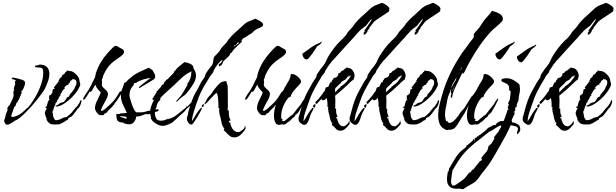

<svg xmlns="http://www.w3.org/2000/svg" viewBox="-20 -884 4334 1350"><path d="M32 -7Q22 -7 15.5 -17Q9 -27 9 -35Q9 -38 11 -44Q12 -46 13 -48Q14 -50 15 -52Q17 -58 17 -62Q17 -66 19 -72Q21 -79 24 -87Q27 -95 31 -104Q33 -108 33 -111Q33 -115 34 -117H33Q30 -120 30 -121L31 -122Q33 -127 37 -134Q41 -141 46 -143Q50 -151 57 -164.5Q64 -178 69.5 -191.5Q75 -205 75 -212L77 -215H75V-220L77 -224L72 -225L75 -227V-229Q73 -231 73 -233Q73 -235 74 -236L77 -246L80 -255Q77 -255 77 -258Q77 -269 82 -277Q87 -289 87 -298V-300Q86 -300 86 -302L85 -305V-307Q84 -307 84 -308Q84 -310 87 -313L92 -318Q88 -320 87 -321Q83 -323 82 -324V-325Q80 -323 78 -325L73 -326Q71 -326 66.5 -327.5Q62 -329 62 -332Q62 -334 66 -336.5Q70 -339 72 -339Q82 -337 100 -333Q118 -329 134.5 -323.5Q151 -318 154 -310Q156 -306 156 -300Q156 -292 152 -280Q148 -268 145 -262Q145 -258 141 -258H142Q140 -254 137 -249Q134 -244 129 -242L130 -239Q133 -236 133 -231Q133 -225 127 -223L126 -221V-216Q126 -209 121 -205Q120 -201 116 -191.5Q112 -182 109 -180L107 -175V-174Q107 -171 105 -171L104 -170Q101 -164 96 -159Q94 -156 92.5 -153.5Q91 -151 93 -147H92Q92 -144 91 -144Q89 -141 87 -137.5Q85 -134 80 -132Q78 -125 75.5 -118Q73 -111 70 -103Q63 -85 58 -67Q63 -62 71 -62Q74 -62 77 -62.5Q80 -63 83 -64Q85 -66 89 -67Q93 -69 94 -68Q116 -76 135 -91.5Q154 -107 172 -126L173 -123Q201 -155 226.5 -198.5Q252 -242 268 -288Q284 -334 284 -370Q284 -398 276 -404Q268 -410 242 -410Q235 -410 230 -411.5Q225 -413 225 -422Q229 -421 242.5 -424.5Q256 -428 260 -430Q291 -430 309 -413.5Q327 -397 327 -365Q327 -339 316.5 -310.5Q306 -282 295 -259Q289 -247 272.5 -224.5Q256 -202 236 -177.5Q216 -153 199 -134Q182 -115 160 -93Q138 -71 117.5 -54.5Q97 -38 83 -35Q80 -31 69.5 -24.5Q59 -18 48 -12.5Q37 -7 32 -7ZM84 -146Q84 -147 84.5 -147Q85 -147 85 -147L86 -148L85 -150Q84 -148 84 -146Z M359 -9Q348 -9 337 -12Q321 -18 305 -45L313 -47L306 -52L298 -77H297Q296 -80 296 -86V-93Q296 -97 301 -107Q306 -117 310 -126L300 -124V-129Q301 -130 303 -134Q304 -137 308 -138Q309 -137 309 -135L311 -137V-142Q311 -146 311.5 -150.5Q312 -155 315 -158Q315 -164 316 -165L317 -169H319V-173L325 -181Q330 -186 331 -186V-187Q330 -186 328 -186Q324 -186 324 -190Q324 -191 325 -192V-197Q326 -198 326 -202Q326 -206 324 -208L331 -216L335 -215L334 -216H336L337 -217L340 -228L345 -220L348 -237Q349 -242 350 -247Q351 -252 352 -257L363 -258V-266H360V-271L365 -276V-275L366 -276V-281L375 -287V-291Q382 -295 387 -305Q390 -312 401 -314H395L396 -315L392 -312V-320H394L395 -322H396L398 -326V-331Q404 -335 410.5 -341Q417 -347 417 -354L421 -357V-361L425 -359L438 -371V-375L446 -380L450 -386Q450 -389 453 -389Q454 -389 457.5 -387.5Q461 -386 463 -385H469Q485 -385 501 -373.5Q517 -362 528 -346Q539 -330 539 -314Q539 -309 542 -304Q543 -301 543.5 -298Q544 -295 544 -291V-287Q544 -283 543 -282Q526 -242 490.5 -205Q455 -168 417 -147Q409 -143 399 -139Q389 -135 379 -135Q376 -135 375 -136L368 -138Q371 -139 377 -143Q379 -144 381 -145Q383 -146 385 -147L391 -150Q393 -150 394 -151L393 -152Q393 -156 398 -156Q404 -160 408 -161L418 -164Q424 -166 428.5 -167.5Q433 -169 433 -173Q437 -176 443 -186Q450 -198 453 -201L462 -203L472 -218L470 -222L478 -226V-230H480Q491 -242 497.5 -251.5Q504 -261 509 -277Q509 -279 512 -279V-280Q518 -292 518 -303Q518 -327 495 -327Q493 -327 490 -328Q486 -328 486 -326H491L486 -322Q481 -320 476.5 -316Q472 -312 472 -305H468Q470 -305 471 -301Q464 -301 461 -297L466 -294Q464 -292 461 -290.5Q458 -289 455 -287Q452 -286 449 -284.5Q446 -283 444 -281Q433 -273 433 -266Q433 -265 434 -264Q435 -263 436.5 -262Q438 -261 440 -259L432 -260Q432 -260 433 -260.5Q434 -261 435 -261Q431 -261 429 -260Q427 -260 429 -258L430 -257Q430 -257 429.5 -257Q429 -257 429 -256Q428 -255 428 -254H426Q422 -249 418.5 -244Q415 -239 413 -234Q409 -225 402 -216L409 -211H402L398 -207V-202L392 -197L394 -196L384 -179L381 -178V-170L370 -158L371 -154H369V-147Q362 -140 360 -129Q359 -119 352 -109H358L350 -104V-101Q349 -100 349 -98Q349 -94 349.5 -91Q350 -88 351 -85Q352 -82 352.5 -79Q353 -76 353 -72Q353 -64 359.5 -51.5Q366 -39 373 -39Q392 -39 411 -49Q429 -60 448 -61L469 -78Q485 -91 497 -109Q510 -127 526 -140H527L525 -142Q528 -146 534 -154Q540 -162 541 -167Q542 -168 542 -171Q542 -173 543 -174Q545 -179 549 -179Q553 -179 553 -174Q553 -171 552 -170Q552 -160 543.5 -141.5Q535 -123 524 -119V-116Q519 -111 514 -102Q507 -93 494.5 -77Q482 -61 474 -61L460 -52V-48Q460 -43 454 -41Q450 -36 444 -37Q441 -31 434 -29Q431 -28 425 -24Q423 -21 415.5 -18Q408 -15 405 -14Q400 -10 393 -9.5Q386 -9 381 -9Z M698 -73Q695 -73 693 -75Q692 -74 687 -74Q674 -74 661 -92Q648 -110 648 -123Q648 -146 660 -171L682 -217Q688 -229 688 -233Q688 -233 683 -241L678 -246Q676 -248 674.5 -249.5Q673 -251 671 -253Q665 -260 659 -269Q653 -278 651 -290Q649 -288 642 -275Q635 -262 628 -250Q621 -238 617 -238Q615 -238 614 -239Q613 -240 611 -240Q609 -240 606 -232Q602 -226 595 -214.5Q588 -203 581 -193Q574 -183 568 -183Q564 -183 564 -187Q564 -190 568 -198.5Q572 -207 577.5 -215.5Q583 -224 585 -226Q597 -243 605 -256Q613 -269 620 -283Q626 -296 632.5 -309.5Q639 -323 648 -340Q650 -354 654 -369Q669 -414 689.5 -447.5Q710 -481 741 -516Q748 -523 757.5 -533.5Q767 -544 777 -553Q787 -562 794 -562Q800 -562 808 -557Q812 -555 815 -553Q818 -551 821 -549L841 -538Q852 -532 852 -519Q852 -514 851 -513Q848 -502 831.5 -489.5Q815 -477 795.5 -464Q776 -451 764 -439Q746 -423 733 -403Q720 -383 709 -360Q708 -356 706.5 -353Q705 -350 704 -346Q703 -339 699 -330Q698 -328 697 -325.5Q696 -323 696 -320Q696 -315 697 -313Q698 -310 698 -305Q698 -299 697 -297Q696 -294 696 -288Q696 -277 707 -267.5Q718 -258 728.5 -247Q739 -236 739 -222Q739 -210 731 -193Q723 -176 713 -159Q703 -142 697 -128L692 -116L690 -109Q690 -107 691 -107L693 -104Q702 -104 718 -117Q734 -130 750 -145.5Q766 -161 772 -167Q784 -180 794 -194.5Q804 -209 813 -224Q815 -229 819.5 -235.5Q824 -242 829 -242Q835 -242 835 -235Q835 -229 824.5 -211.5Q814 -194 802 -177Q790 -160 785 -155L784 -153V-152Q781 -145 775 -143Q774 -142 772 -138Q770 -134 769 -133Q769 -131 766 -129L762 -128Q761 -124 756 -121L750 -115Q749 -115 749 -114Q749 -113 748 -113Q747 -107 740 -107Q738 -103 734.5 -97Q731 -91 726 -91Q721 -84 713 -84Q712 -83 712 -81Q712 -80 711 -79Q709 -74 702 -74Q701 -73 698 -73Z M888 -10Q883 -10 878.5 -10.5Q874 -11 869 -12Q864 -14 859 -15Q854 -16 849 -17L850 -22Q819 -22 808.5 -33.5Q798 -45 798 -77Q798 -80 799 -81V-84Q804 -83 807 -82.5Q810 -82 812 -82Q822 -82 826 -86Q832 -87 838 -87Q844 -87 850 -88Q855 -88 861 -88.5Q867 -89 872 -90V-91Q855 -125 842.5 -153Q830 -181 830 -215Q830 -238 838.5 -257Q847 -276 852 -297Q854 -303 858.5 -303.5Q863 -304 865 -305Q869 -310 872.5 -314Q876 -318 880 -322Q883 -325 886.5 -327.5Q890 -330 893 -333L900 -339Q927 -362 961 -378.5Q995 -395 1026 -408L1052 -391Q1057 -381 1064 -370Q1071 -360 1071 -347V-343Q1070 -341 1070 -337L1064 -328Q1064 -328 1048.5 -318Q1033 -308 1012.5 -296Q992 -284 976.5 -274.5Q961 -265 960 -265Q956 -265 956 -268Q956 -271 968.5 -281.5Q981 -292 997 -304.5Q1013 -317 1026 -326Q1039 -335 1040 -336Q1012 -333 985 -324.5Q958 -316 937 -301Q935 -300 931 -301Q927 -302 925 -300Q922 -298 921 -292Q920 -286 918 -284Q905 -271 897.5 -253Q890 -235 890 -212Q890 -207 895 -188.5Q900 -170 908 -148Q916 -126 925 -110Q934 -94 942 -94H967Q973 -94 979 -94.5Q985 -95 991 -96Q1002 -98 1012 -102Q1033 -107 1054 -108Q1061 -112 1071 -114Q1076 -115 1080.5 -115Q1085 -115 1089 -116L1095 -113L1094 -104Q1087 -102 1071.5 -96Q1056 -90 1040.5 -85Q1025 -80 1017 -80L1013 -81Q1012 -81 1012 -82H1011Q1003 -82 995 -79Q991 -77 986.5 -75.5Q982 -74 978 -72Q970 -69 959.5 -66.5Q949 -64 938 -65Q936 -45 923.5 -27.5Q911 -10 888 -10ZM867 -49Q870 -49 870 -55Q870 -57 869 -60.5Q868 -64 866 -64Q861 -64 855 -64.5Q849 -65 844 -66Q838 -67 832 -67.5Q826 -68 821 -68H820Q822 -65 833 -60.5Q844 -56 855 -52.5Q866 -49 867 -49Z M1124 1Q1110 1 1097 -4.5Q1084 -10 1073 -17Q1069 -19 1057.5 -29Q1046 -39 1045 -45L1039 -51L1043 -54Q1040 -63 1038 -73Q1036 -83 1036 -92Q1036 -118 1043.5 -138.5Q1051 -159 1062 -181H1058L1050 -188Q1051 -190 1052 -190.5Q1053 -191 1054 -192H1053L1056 -197L1059 -199L1061 -201L1060 -204Q1061 -205 1062.5 -207Q1064 -209 1066 -211Q1067 -213 1069 -215V-219L1074 -222V-224Q1074 -226 1076 -226V-231L1078 -230V-232L1085 -234L1086 -235L1081 -234V-242Q1087 -244 1094 -254L1107 -268L1109 -272Q1111 -272 1112 -273Q1112 -282 1123.5 -288.5Q1135 -295 1135 -305Q1135 -310 1139 -310H1141L1139 -311Q1144 -314 1146 -315Q1148 -316 1145 -320L1158 -327L1204 -374Q1203 -375 1203 -377Q1203 -381 1205 -381Q1210 -386 1214.5 -391Q1219 -396 1223 -402Q1228 -407 1233 -411.5Q1238 -416 1243 -420L1260 -434Q1264 -437 1268 -440Q1272 -443 1276 -447Q1298 -445 1319.5 -434.5Q1341 -424 1341 -402Q1358 -379 1358 -354Q1358 -326 1342.5 -299.5Q1327 -273 1310 -251Q1304 -244 1295 -232.5Q1286 -221 1279 -215Q1263 -205 1251 -195Q1239 -185 1225 -169H1220V-172Q1220 -176 1222 -176Q1223 -178 1225 -180Q1227 -182 1228 -183L1233 -190L1240 -197Q1253 -210 1267 -233.5Q1281 -257 1290 -273Q1291 -279 1297 -283Q1296 -288 1297.5 -293.5Q1299 -299 1303 -303Q1307 -308 1309.5 -313Q1312 -318 1314 -323Q1321 -337 1323 -351.5Q1325 -366 1326 -382Q1307 -373 1290 -362Q1273 -351 1258 -337L1198 -280Q1187 -269 1166.5 -251.5Q1146 -234 1128 -216.5Q1110 -199 1105 -189V-188H1107V-182H1106Q1104 -178 1101 -176L1098 -172Q1097 -171 1097 -168H1092Q1089 -161 1086 -154Q1083 -147 1081 -139V-133L1080 -131Q1069 -110 1069 -88Q1069 -75 1075 -58Q1081 -41 1097 -37Q1098 -37 1100 -37Q1102 -37 1105 -36Q1110 -33 1112 -36H1116Q1130 -36 1134.5 -38.5Q1139 -41 1149 -44L1158 -47Q1160 -49 1161 -49H1164V-45L1174 -52V-50Q1201 -58 1231.5 -83Q1262 -108 1288 -128Q1290 -133 1293 -135V-140L1297 -136H1300L1306 -144Q1310 -147 1313 -151Q1316 -155 1321 -160Q1324 -162 1326.5 -164.5Q1329 -167 1333 -170V-161H1332Q1329 -156 1325.5 -150.5Q1322 -145 1317 -140Q1311 -136 1306.5 -131.5Q1302 -127 1297 -123Q1293 -119 1289 -115Q1285 -111 1282 -106Q1276 -98 1266 -90Q1258 -83 1249.5 -75.5Q1241 -68 1233 -60Q1215 -45 1199 -29Q1189 -19 1164 -9Q1139 1 1124 1ZM1066 -191Q1066 -190 1065.5 -189.5Q1065 -189 1065 -188Q1068 -192 1071 -200L1070 -199Q1069 -196 1068 -194.5Q1067 -193 1066 -191Z M1328 -8Q1314 -8 1304 -21.5Q1294 -35 1294 -48Q1294 -52 1294.5 -55.5Q1295 -59 1296 -63Q1298 -67 1299 -70.5Q1300 -74 1301 -78L1304 -96L1308 -112Q1311 -122 1317 -140.5Q1323 -159 1329.5 -176Q1336 -193 1338 -198Q1348 -223 1364 -248Q1371 -260 1377.5 -272.5Q1384 -285 1390 -298Q1392 -303 1395.5 -308.5Q1399 -314 1403 -319Q1407 -324 1410 -329Q1413 -334 1417 -339Q1418 -341 1418.5 -342Q1419 -343 1419 -344V-345Q1419 -344 1420 -344Q1422 -357 1427.5 -367Q1433 -377 1440 -386Q1448 -398 1456.5 -408.5Q1465 -419 1470 -425Q1478 -436 1479.5 -457Q1481 -478 1487 -486L1502 -501L1516 -516Q1520 -520 1523 -524.5Q1526 -529 1529 -533Q1533 -542 1540 -550Q1547 -558 1554 -565.5Q1561 -573 1568 -580Q1572 -585 1575.5 -589.5Q1579 -594 1582 -599Q1585 -604 1588.5 -608.5Q1592 -613 1596 -617Q1610 -634 1626 -648.5Q1642 -663 1659 -678Q1667 -685 1675.5 -693Q1684 -701 1693 -709Q1711 -727 1730 -734L1753 -743Q1758 -745 1763.5 -747Q1769 -749 1774 -753Q1781 -750 1794.5 -743.5Q1808 -737 1819 -728.5Q1830 -720 1830 -711Q1830 -707 1827 -702Q1823 -695 1804.5 -687.5Q1786 -680 1778 -675Q1766 -668 1757 -657Q1752 -652 1746 -648Q1740 -644 1733 -640H1731Q1725 -634 1713 -627L1693 -616Q1689 -614 1687.5 -612.5Q1686 -611 1685 -610Q1684 -609 1683 -606.5Q1682 -604 1680 -600Q1680 -599 1679 -599Q1678 -599 1678 -598L1675 -596L1674 -595L1680 -596L1681 -591Q1681 -588 1678 -588Q1671 -581 1664.5 -575.5Q1658 -570 1651 -563L1624 -536Q1617 -529 1613 -520Q1607 -510 1598 -508V-507Q1598 -497 1583 -483.5Q1568 -470 1557 -459Q1551 -455 1549 -450H1548V-449Q1548 -441 1539 -429.5Q1530 -418 1519 -418V-433L1522 -435Q1526 -436 1527 -439H1533L1534 -440H1533Q1545 -460 1542.5 -462Q1540 -464 1529.5 -453.5Q1519 -443 1505.5 -425Q1492 -407 1482 -387Q1481 -375 1469 -363Q1459 -351 1451 -339V-338Q1444 -325 1437 -313.5Q1430 -302 1423 -291Q1416 -280 1410 -269.5Q1404 -259 1399 -248Q1388 -227 1378.5 -203.5Q1369 -180 1359 -150L1341 -93Q1337 -79 1333.5 -63.5Q1330 -48 1329 -32Q1330 -34 1331.5 -35.5Q1333 -37 1334 -39L1340 -48Q1345 -56 1350 -64.5Q1355 -73 1360 -82Q1365 -90 1371 -98Q1377 -106 1382 -113Q1393 -127 1397 -127Q1400 -127 1400 -124Q1400 -120 1390.5 -102Q1381 -84 1368 -62Q1355 -40 1343.5 -24Q1332 -8 1328 -8ZM1639 -566Q1643 -568 1646.5 -571Q1650 -574 1653 -576Q1659 -581 1659 -583L1656 -588Q1651 -584 1645.5 -578Q1640 -572 1639 -566ZM1620 -555Q1624 -557 1629 -559.5Q1634 -562 1639 -565L1631 -567ZM1627 82Q1607 82 1593 70Q1579 58 1567 44Q1561 38 1558 36Q1553 33 1553 25L1558 23V22Q1540 -2 1536 -31Q1533 -46 1529.5 -60.5Q1526 -75 1522 -88H1524L1523 -89Q1521 -95 1521 -100V-110Q1521 -122 1522 -125Q1521 -124 1518 -124H1517V-126H1515Q1516 -129 1516 -135V-142Q1516 -145 1515.5 -158.5Q1515 -172 1513.5 -189Q1512 -206 1509 -218Q1506 -230 1501 -230Q1499 -230 1490 -221Q1481 -212 1470 -200.5Q1459 -189 1450.5 -179.5Q1442 -170 1441 -168Q1435 -162 1430 -157.5Q1425 -153 1419 -149V-158Q1422 -163 1425 -167.5Q1428 -172 1430 -177Q1432 -182 1435 -187Q1438 -192 1441 -196Q1444 -200 1447 -203.5Q1450 -207 1454 -211Q1457 -214 1460 -217Q1463 -220 1465 -224Q1472 -231 1477 -241Q1482 -251 1489 -258Q1497 -269 1513.5 -287Q1530 -305 1541 -308L1565 -314H1570Q1571 -310 1573 -305Q1575 -300 1577 -293Q1581 -281 1581 -272Q1581 -255 1581.5 -238.5Q1582 -222 1582 -205V-128Q1582 -124 1580 -118Q1581 -115 1581.5 -112.5Q1582 -110 1582 -107H1583V-106L1589 -108Q1589 -90 1589.5 -76Q1590 -62 1598 -45Q1601 -42 1601 -39Q1601 -37 1599 -37V-35H1593Q1592 -35 1590 -33H1589Q1589 -28 1590 -27V-21L1598 -26Q1601 1 1615.5 23Q1630 45 1656 45H1660Q1661 44 1663 44L1673 38Q1676 36 1679 33.5Q1682 31 1686 29Q1692 24 1697 18Q1702 12 1702 -3Q1704 3 1705 6.5Q1706 10 1707 12V15Q1707 22 1703 27.5Q1699 33 1695 38Q1683 55 1666 68.5Q1649 82 1627 82ZM1402 -133Q1398 -133 1398 -137Q1398 -139 1401.5 -145Q1405 -151 1410 -151Q1414 -151 1414 -144Q1414 -133 1402 -133Z M1837 -73Q1834 -73 1832 -75Q1831 -74 1826 -74Q1813 -74 1800 -92Q1787 -110 1787 -123Q1787 -146 1799 -171L1821 -217Q1827 -229 1827 -233Q1827 -233 1822 -241L1817 -246Q1815 -248 1813.5 -249.5Q1812 -251 1810 -253Q1804 -260 1798 -269Q1792 -278 1790 -290Q1788 -288 1781 -275Q1774 -262 1767 -250Q1760 -238 1756 -238Q1754 -238 1753 -239Q1752 -240 1750 -240Q1748 -240 1745 -232Q1741 -226 1734 -214.5Q1727 -203 1720 -193Q1713 -183 1707 -183Q1703 -183 1703 -187Q1703 -190 1707 -198.5Q1711 -207 1716.5 -215.5Q1722 -224 1724 -226Q1736 -243 1744 -256Q1752 -269 1759 -283Q1765 -296 1771.5 -309.5Q1778 -323 1787 -340Q1789 -354 1793 -369Q1808 -414 1828.5 -447.5Q1849 -481 1880 -516Q1887 -523 1896.5 -533.5Q1906 -544 1916 -553Q1926 -562 1933 -562Q1939 -562 1947 -557Q1951 -555 1954 -553Q1957 -551 1960 -549L1980 -538Q1991 -532 1991 -519Q1991 -514 1990 -513Q1987 -502 1970.5 -489.5Q1954 -477 1934.5 -464Q1915 -451 1903 -439Q1885 -423 1872 -403Q1859 -383 1848 -360Q1847 -356 1845.5 -353Q1844 -350 1843 -346Q1842 -339 1838 -330Q1837 -328 1836 -325.5Q1835 -323 1835 -320Q1835 -315 1836 -313Q1837 -310 1837 -305Q1837 -299 1836 -297Q1835 -294 1835 -288Q1835 -277 1846 -267.5Q1857 -258 1867.5 -247Q1878 -236 1878 -222Q1878 -210 1870 -193Q1862 -176 1852 -159Q1842 -142 1836 -128L1831 -116L1829 -109Q1829 -107 1830 -107L1832 -104Q1841 -104 1857 -117Q1873 -130 1889 -145.5Q1905 -161 1911 -167Q1923 -180 1933 -194.5Q1943 -209 1952 -224Q1954 -229 1958.5 -235.5Q1963 -242 1968 -242Q1974 -242 1974 -235Q1974 -229 1963.5 -211.5Q1953 -194 1941 -177Q1929 -160 1924 -155L1923 -153V-152Q1920 -145 1914 -143Q1913 -142 1911 -138Q1909 -134 1908 -133Q1908 -131 1905 -129L1901 -128Q1900 -124 1895 -121L1889 -115Q1888 -115 1888 -114Q1888 -113 1887 -113Q1886 -107 1879 -107Q1877 -103 1873.5 -97Q1870 -91 1865 -91Q1860 -84 1852 -84Q1851 -83 1851 -81Q1851 -80 1850 -79Q1848 -74 1841 -74Q1840 -73 1837 -73Z M2138 -466Q2123 -466 2114.5 -479.5Q2106 -493 2106 -506Q2136 -528 2166.5 -549.5Q2197 -571 2229 -583L2241 -592L2242 -588Q2242 -582 2229 -571.5Q2216 -561 2210 -559Q2209 -557 2200 -542.5Q2191 -528 2178.5 -510.5Q2166 -493 2154.5 -479.5Q2143 -466 2138 -466ZM1942 -6Q1928 -6 1920 -16.5Q1912 -27 1909 -42Q1906 -57 1906 -68Q1906 -107 1919.5 -146.5Q1933 -186 1952 -219Q1957 -228 1963 -235L1973 -250Q1976 -255 1979 -262Q1981 -269 1985 -273Q1990 -283 1996.5 -294Q2003 -305 2010 -316Q2024 -339 2024 -363Q2025 -362 2027 -362H2028Q2032 -362 2034 -363H2038Q2048 -363 2061.5 -354Q2075 -345 2086 -332.5Q2097 -320 2097 -310Q2097 -303 2089.5 -294Q2082 -285 2073 -276L2064 -267L2055 -257Q2048 -249 2041 -239.5Q2034 -230 2028 -219Q2026 -217 2026 -214Q2026 -210 2025 -209Q2025 -203 2015 -199V-204Q1990 -179 1973.5 -141Q1957 -103 1957 -69V-60Q1957 -53 1959 -51Q1960 -47 1963 -47H1965Q1965 -46 1966 -46Q1966 -45 1967 -45V-44Q1967 -42 1964 -39L1963 -38Q1961 -36 1961 -36Q1961 -35 1968 -33.5Q1975 -32 1976 -32Q1980 -32 1989 -39.5Q1998 -47 2008 -56Q2018 -65 2024 -69Q2031 -75 2037 -77Q2045 -87 2053 -97Q2061 -107 2068 -117Q2076 -127 2083.5 -136Q2091 -145 2099 -155V-157Q2099 -159 2104.5 -167.5Q2110 -176 2116.5 -184Q2123 -192 2125 -192Q2126 -191 2126 -187Q2126 -183 2125 -182Q2119 -169 2107 -145.5Q2095 -122 2082.5 -102Q2070 -82 2059 -79Q2057 -74 2053 -67Q2049 -60 2043 -58Q2040 -53 2035 -53Q2032 -45 2028 -44Q2026 -42 2024 -40.5Q2022 -39 2021 -38Q2020 -34 2014 -30.5Q2008 -27 2004 -25Q1999 -20 1991 -14Q1983 -8 1975 -8H1972L1969 -9H1967Q1966 -10 1964 -10Q1961 -10 1953 -8Q1945 -6 1942 -6Z M2118 -6Q2111 -6 2099.5 -14.5Q2088 -23 2084 -28Q2079 -36 2079 -48Q2079 -52 2079.5 -56Q2080 -60 2081 -64Q2083 -68 2084 -71.5Q2085 -75 2086 -79Q2093 -108 2102 -138.5Q2111 -169 2123 -198Q2128 -211 2134.5 -223.5Q2141 -236 2148 -249Q2155 -261 2161.5 -273Q2168 -285 2175 -298Q2182 -310 2189 -320Q2193 -325 2196.5 -330.5Q2200 -336 2203 -341Q2203 -343 2205 -343H2204Q2204 -355 2209 -362Q2211 -365 2214 -369Q2217 -373 2220 -378Q2223 -382 2225.5 -385.5Q2228 -389 2230 -393Q2233 -397 2236 -401Q2239 -405 2243 -409L2255 -425Q2266 -439 2273 -455Q2279 -470 2288 -486Q2306 -516 2327.5 -544.5Q2349 -573 2375 -598L2391 -613L2405 -628Q2409 -632 2412 -636.5Q2415 -641 2418 -645Q2422 -654 2429 -662Q2432 -666 2435.5 -669.5Q2439 -673 2443 -677Q2447 -681 2450 -684.5Q2453 -688 2456 -692Q2465 -701 2470 -710Q2475 -719 2484 -728Q2491 -736 2499 -744.5Q2507 -753 2515 -760Q2523 -767 2531 -774.5Q2539 -782 2547 -789Q2554 -796 2561 -802Q2568 -808 2575 -815Q2589 -829 2605 -839Q2612 -843 2619.5 -846.5Q2627 -850 2634 -852Q2650 -857 2663 -864Q2671 -863 2684 -856Q2697 -849 2707.5 -840Q2718 -831 2718 -822Q2718 -817 2716 -815Q2715 -812 2716 -806Q2715 -803 2698 -792L2665 -770Q2646 -758 2629.5 -746.5Q2613 -735 2608 -729Q2600 -718 2592.5 -708.5Q2585 -699 2577 -690V-686Q2577 -682 2575 -680L2569 -676Q2566 -675 2566 -672Q2566 -664 2557 -652Q2548 -640 2537 -640V-655L2540 -657Q2543 -659 2543 -663L2550 -661V-662Q2548 -662 2545 -663.5Q2542 -665 2542 -670Q2546 -674 2557.5 -690.5Q2569 -707 2580.5 -724.5Q2592 -742 2594 -748V-750Q2590 -750 2579.5 -737Q2569 -724 2559.5 -711Q2550 -698 2547 -698H2546Q2540 -693 2533.5 -688Q2527 -683 2520 -678Q2516 -675 2507.5 -666Q2499 -657 2489 -646Q2479 -636 2471 -625Q2467 -620 2463 -616Q2459 -612 2457 -610Q2443 -595 2429.5 -580Q2416 -565 2402 -550L2346 -488Q2341 -482 2334.5 -475Q2328 -468 2320 -460Q2313 -453 2308 -445L2297 -432L2267 -387Q2266 -375 2254 -363Q2242 -350 2237 -339V-338Q2207 -290 2185 -247.5Q2163 -205 2145 -150Q2135 -121 2125 -91.5Q2115 -62 2114 -30Q2119 -38 2127.5 -52Q2136 -66 2145 -82Q2150 -90 2155.5 -98Q2161 -106 2166 -113Q2177 -127 2182 -127Q2185 -127 2185 -124Q2185 -119 2181 -112Q2177 -105 2175 -100Q2168 -90 2163 -75Q2159 -63 2153.5 -46.5Q2148 -30 2139.5 -18Q2131 -6 2118 -6ZM2373 35Q2356 35 2345 24.5Q2334 14 2324 3Q2320 -1 2317 -2Q2313 -5 2313 -11L2317 -14V-15Q2303 -33 2299 -58Q2297 -71 2294 -82Q2291 -93 2288 -103L2290 -104Q2286 -112 2287 -122Q2288 -126 2288 -133H2283V-135H2281Q2282 -139 2282.5 -142.5Q2283 -146 2283 -148Q2283 -159 2281.5 -170.5Q2280 -182 2278 -195Q2273 -190 2266 -184.5Q2259 -179 2252 -179Q2249 -179 2241 -182Q2242 -184 2242 -190V-191Q2235 -183 2228 -175.5Q2221 -168 2213 -160Q2213 -155 2207 -155L2205 -153Q2202 -153 2201 -157Q2199 -160 2196 -163Q2203 -173 2209 -178Q2213 -181 2216 -184.5Q2219 -188 2222 -192L2232 -204Q2234 -207 2236.5 -210Q2239 -213 2241 -215Q2247 -222 2252 -231Q2257 -239 2264 -246V-248Q2264 -253 2267 -257Q2269 -261 2268 -266Q2276 -271 2278 -271.5Q2280 -272 2287 -273Q2289 -277 2291.5 -281Q2294 -285 2295 -289Q2298 -297 2303 -305L2311 -306L2314 -318L2317 -320L2326 -334Q2328 -335 2331 -336Q2334 -337 2337 -338Q2343 -339 2348 -343Q2355 -348 2358 -358L2359 -361Q2358 -361 2356 -365Q2364 -368 2371 -372.5Q2378 -377 2380 -383L2383 -385V-388L2388 -386L2402 -396V-400L2412 -403L2415 -407Q2415 -410 2418 -410Q2420 -410 2422 -409Q2426 -407 2427 -406Q2448 -406 2460.5 -388Q2473 -370 2473 -350Q2473 -347 2472 -344Q2471 -342 2471 -339.5Q2471 -337 2470 -335L2467 -329V-327Q2465 -327 2467 -325Q2453 -316 2442 -305.5Q2431 -295 2420 -284Q2400 -265 2379 -246.5Q2358 -228 2336 -211Q2337 -202 2337.5 -192.5Q2338 -183 2338 -174L2337 -138Q2337 -135 2338 -133Q2338 -130 2336 -128Q2337 -127 2337 -120H2338L2343 -121Q2343 -106 2343.5 -95Q2344 -84 2351 -70Q2351 -68 2352 -67V-64L2351 -63V-60Q2348 -60 2347 -61Q2345 -61 2343 -59V-54Q2344 -53 2344 -51V-50L2350 -55Q2353 -32 2364 -14Q2375 4 2397 4Q2405 4 2419.5 -9.5Q2434 -23 2434 -37Q2436 -32 2436.5 -28.5Q2437 -25 2438 -23Q2439 -22 2439 -19Q2439 -14 2436 -9Q2431 -4 2429 -1Q2419 12 2405 23.5Q2391 35 2373 35ZM2336 -235 2356 -255V-256L2373 -270L2372 -273L2376 -275Q2393 -287 2407 -299Q2421 -311 2426 -322V-323L2428 -325Q2428 -325 2428.5 -325Q2429 -325 2430 -326H2433L2432 -327V-328L2434 -331Q2435 -333 2437 -336.5Q2439 -340 2442 -344Q2444 -347 2445.5 -350Q2447 -353 2448 -354L2443 -352L2435 -350L2436 -348L2434 -347Q2421 -347 2419 -333L2416 -334Q2416 -333 2414 -331Q2411 -331 2409 -329L2407 -328Q2409 -327 2409.5 -325.5Q2410 -324 2411 -323H2406Q2400 -321 2393 -316.5Q2386 -312 2381 -308Q2380 -307 2377.5 -304.5Q2375 -302 2380 -297L2371 -299V-297Q2371 -294 2368 -294H2366L2368 -293L2337 -263Q2338 -262 2338 -261V-260H2337L2338 -259L2336 -258ZM2190 -126Q2187 -126 2186 -130Q2185 -132 2184 -132.5Q2183 -133 2182 -134Q2180 -134 2180 -137Q2180 -141 2185.5 -146Q2191 -151 2195 -151Q2199 -150 2199 -146Q2199 -144 2195.5 -135Q2192 -126 2190 -126Z M2477 -6Q2470 -6 2458.5 -14.5Q2447 -23 2443 -28Q2438 -36 2438 -48Q2438 -52 2438.5 -56Q2439 -60 2440 -64Q2442 -68 2443 -71.5Q2444 -75 2445 -79Q2452 -108 2461 -138.5Q2470 -169 2482 -198Q2487 -211 2493.5 -223.5Q2500 -236 2507 -249Q2514 -261 2520.5 -273Q2527 -285 2534 -298Q2541 -310 2548 -320Q2552 -325 2555.5 -330.5Q2559 -336 2562 -341Q2562 -343 2564 -343H2563Q2563 -355 2568 -362Q2570 -365 2573 -369Q2576 -373 2579 -378Q2582 -382 2584.5 -385.5Q2587 -389 2589 -393Q2592 -397 2595 -401Q2598 -405 2602 -409L2614 -425Q2625 -439 2632 -455Q2638 -470 2647 -486Q2665 -516 2686.5 -544.5Q2708 -573 2734 -598L2750 -613L2764 -628Q2768 -632 2771 -636.5Q2774 -641 2777 -645Q2781 -654 2788 -662Q2791 -666 2794.5 -669.5Q2798 -673 2802 -677Q2806 -681 2809 -684.5Q2812 -688 2815 -692Q2824 -701 2829 -710Q2834 -719 2843 -728Q2850 -736 2858 -744.5Q2866 -753 2874 -760Q2882 -767 2890 -774.5Q2898 -782 2906 -789Q2913 -796 2920 -802Q2927 -808 2934 -815Q2948 -829 2964 -839Q2971 -843 2978.5 -846.5Q2986 -850 2993 -852Q3009 -857 3022 -864Q3030 -863 3043 -856Q3056 -849 3066.5 -840Q3077 -831 3077 -822Q3077 -817 3075 -815Q3074 -812 3075 -806Q3074 -803 3057 -792L3024 -770Q3005 -758 2988.5 -746.5Q2972 -735 2967 -729Q2959 -718 2951.5 -708.5Q2944 -699 2936 -690V-686Q2936 -682 2934 -680L2928 -676Q2925 -675 2925 -672Q2925 -664 2916 -652Q2907 -640 2896 -640V-655L2899 -657Q2902 -659 2902 -663L2909 -661V-662Q2907 -662 2904 -663.5Q2901 -665 2901 -670Q2905 -674 2916.5 -690.5Q2928 -707 2939.5 -724.5Q2951 -742 2953 -748V-750Q2949 -750 2938.5 -737Q2928 -724 2918.5 -711Q2909 -698 2906 -698H2905Q2899 -693 2892.5 -688Q2886 -683 2879 -678Q2875 -675 2866.5 -666Q2858 -657 2848 -646Q2838 -636 2830 -625Q2826 -620 2822 -616Q2818 -612 2816 -610Q2802 -595 2788.5 -580Q2775 -565 2761 -550L2705 -488Q2700 -482 2693.5 -475Q2687 -468 2679 -460Q2672 -453 2667 -445L2656 -432L2626 -387Q2625 -375 2613 -363Q2601 -350 2596 -339V-338Q2566 -290 2544 -247.5Q2522 -205 2504 -150Q2494 -121 2484 -91.5Q2474 -62 2473 -30Q2478 -38 2486.5 -52Q2495 -66 2504 -82Q2509 -90 2514.5 -98Q2520 -106 2525 -113Q2536 -127 2541 -127Q2544 -127 2544 -124Q2544 -119 2540 -112Q2536 -105 2534 -100Q2527 -90 2522 -75Q2518 -63 2512.5 -46.5Q2507 -30 2498.5 -18Q2490 -6 2477 -6ZM2732 35Q2715 35 2704 24.5Q2693 14 2683 3Q2679 -1 2676 -2Q2672 -5 2672 -11L2676 -14V-15Q2662 -33 2658 -58Q2656 -71 2653 -82Q2650 -93 2647 -103L2649 -104Q2645 -112 2646 -122Q2647 -126 2647 -133H2642V-135H2640Q2641 -139 2641.5 -142.5Q2642 -146 2642 -148Q2642 -159 2640.5 -170.5Q2639 -182 2637 -195Q2632 -190 2625 -184.5Q2618 -179 2611 -179Q2608 -179 2600 -182Q2601 -184 2601 -190V-191Q2594 -183 2587 -175.5Q2580 -168 2572 -160Q2572 -155 2566 -155L2564 -153Q2561 -153 2560 -157Q2558 -160 2555 -163Q2562 -173 2568 -178Q2572 -181 2575 -184.5Q2578 -188 2581 -192L2591 -204Q2593 -207 2595.5 -210Q2598 -213 2600 -215Q2606 -222 2611 -231Q2616 -239 2623 -246V-248Q2623 -253 2626 -257Q2628 -261 2627 -266Q2635 -271 2637 -271.5Q2639 -272 2646 -273Q2648 -277 2650.5 -281Q2653 -285 2654 -289Q2657 -297 2662 -305L2670 -306L2673 -318L2676 -320L2685 -334Q2687 -335 2690 -336Q2693 -337 2696 -338Q2702 -339 2707 -343Q2714 -348 2717 -358L2718 -361Q2717 -361 2715 -365Q2723 -368 2730 -372.5Q2737 -377 2739 -383L2742 -385V-388L2747 -386L2761 -396V-400L2771 -403L2774 -407Q2774 -410 2777 -410Q2779 -410 2781 -409Q2785 -407 2786 -406Q2807 -406 2819.5 -388Q2832 -370 2832 -350Q2832 -347 2831 -344Q2830 -342 2830 -339.5Q2830 -337 2829 -335L2826 -329V-327Q2824 -327 2826 -325Q2812 -316 2801 -305.5Q2790 -295 2779 -284Q2759 -265 2738 -246.5Q2717 -228 2695 -211Q2696 -202 2696.5 -192.5Q2697 -183 2697 -174L2696 -138Q2696 -135 2697 -133Q2697 -130 2695 -128Q2696 -127 2696 -120H2697L2702 -121Q2702 -106 2702.5 -95Q2703 -84 2710 -70Q2710 -68 2711 -67V-64L2710 -63V-60Q2707 -60 2706 -61Q2704 -61 2702 -59V-54Q2703 -53 2703 -51V-50L2709 -55Q2712 -32 2723 -14Q2734 4 2756 4Q2764 4 2778.5 -9.5Q2793 -23 2793 -37Q2795 -32 2795.5 -28.5Q2796 -25 2797 -23Q2798 -22 2798 -19Q2798 -14 2795 -9Q2790 -4 2788 -1Q2778 12 2764 23.5Q2750 35 2732 35ZM2695 -235 2715 -255V-256L2732 -270L2731 -273L2735 -275Q2752 -287 2766 -299Q2780 -311 2785 -322V-323L2787 -325Q2787 -325 2787.5 -325Q2788 -325 2789 -326H2792L2791 -327V-328L2793 -331Q2794 -333 2796 -336.5Q2798 -340 2801 -344Q2803 -347 2804.5 -350Q2806 -353 2807 -354L2802 -352L2794 -350L2795 -348L2793 -347Q2780 -347 2778 -333L2775 -334Q2775 -333 2773 -331Q2770 -331 2768 -329L2766 -328Q2768 -327 2768.5 -325.5Q2769 -324 2770 -323H2765Q2759 -321 2752 -316.5Q2745 -312 2740 -308Q2739 -307 2736.5 -304.5Q2734 -302 2739 -297L2730 -299V-297Q2730 -294 2727 -294H2725L2727 -293L2696 -263Q2697 -262 2697 -261V-260H2696L2697 -259L2695 -258ZM2549 -126Q2546 -126 2545 -130Q2544 -132 2543 -132.5Q2542 -133 2541 -134Q2539 -134 2539 -137Q2539 -141 2544.5 -146Q2550 -151 2554 -151Q2558 -150 2558 -146Q2558 -144 2554.5 -135Q2551 -126 2549 -126Z M2874 -9Q2863 -9 2852 -12Q2836 -18 2820 -45L2828 -47L2821 -52L2813 -77H2812Q2811 -80 2811 -86V-93Q2811 -97 2816 -107Q2821 -117 2825 -126L2815 -124V-129Q2816 -130 2818 -134Q2819 -137 2823 -138Q2824 -137 2824 -135L2826 -137V-142Q2826 -146 2826.5 -150.5Q2827 -155 2830 -158Q2830 -164 2831 -165L2832 -169H2834V-173L2840 -181Q2845 -186 2846 -186V-187Q2845 -186 2843 -186Q2839 -186 2839 -190Q2839 -191 2840 -192V-197Q2841 -198 2841 -202Q2841 -206 2839 -208L2846 -216L2850 -215L2849 -216H2851L2852 -217L2855 -228L2860 -220L2863 -237Q2864 -242 2865 -247Q2866 -252 2867 -257L2878 -258V-266H2875V-271L2880 -276V-275L2881 -276V-281L2890 -287V-291Q2897 -295 2902 -305Q2905 -312 2916 -314H2910L2911 -315L2907 -312V-320H2909L2910 -322H2911L2913 -326V-331Q2919 -335 2925.5 -341Q2932 -347 2932 -354L2936 -357V-361L2940 -359L2953 -371V-375L2961 -380L2965 -386Q2965 -389 2968 -389Q2969 -389 2972.5 -387.5Q2976 -386 2978 -385H2984Q3000 -385 3016 -373.5Q3032 -362 3043 -346Q3054 -330 3054 -314Q3054 -309 3057 -304Q3058 -301 3058.5 -298Q3059 -295 3059 -291V-287Q3059 -283 3058 -282Q3041 -242 3005.5 -205Q2970 -168 2932 -147Q2924 -143 2914 -139Q2904 -135 2894 -135Q2891 -135 2890 -136L2883 -138Q2886 -139 2892 -143Q2894 -144 2896 -145Q2898 -146 2900 -147L2906 -150Q2908 -150 2909 -151L2908 -152Q2908 -156 2913 -156Q2919 -160 2923 -161L2933 -164Q2939 -166 2943.5 -167.5Q2948 -169 2948 -173Q2952 -176 2958 -186Q2965 -198 2968 -201L2977 -203L2987 -218L2985 -222L2993 -226V-230H2995Q3006 -242 3012.5 -251.5Q3019 -261 3024 -277Q3024 -279 3027 -279V-280Q3033 -292 3033 -303Q3033 -327 3010 -327Q3008 -327 3005 -328Q3001 -328 3001 -326H3006L3001 -322Q2996 -320 2991.5 -316Q2987 -312 2987 -305H2983Q2985 -305 2986 -301Q2979 -301 2976 -297L2981 -294Q2979 -292 2976 -290.5Q2973 -289 2970 -287Q2967 -286 2964 -284.5Q2961 -283 2959 -281Q2948 -273 2948 -266Q2948 -265 2949 -264Q2950 -263 2951.5 -262Q2953 -261 2955 -259L2947 -260Q2947 -260 2948 -260.5Q2949 -261 2950 -261Q2946 -261 2944 -260Q2942 -260 2944 -258L2945 -257Q2945 -257 2944.5 -257Q2944 -257 2944 -256Q2943 -255 2943 -254H2941Q2937 -249 2933.5 -244Q2930 -239 2928 -234Q2924 -225 2917 -216L2924 -211H2917L2913 -207V-202L2907 -197L2909 -196L2899 -179L2896 -178V-170L2885 -158L2886 -154H2884V-147Q2877 -140 2875 -129Q2874 -119 2867 -109H2873L2865 -104V-101Q2864 -100 2864 -98Q2864 -94 2864.5 -91Q2865 -88 2866 -85Q2867 -82 2867.5 -79Q2868 -76 2868 -72Q2868 -64 2874.5 -51.5Q2881 -39 2888 -39Q2907 -39 2926 -49Q2944 -60 2963 -61L2984 -78Q3000 -91 3012 -109Q3025 -127 3041 -140H3042L3040 -142Q3043 -146 3049 -154Q3055 -162 3056 -167Q3057 -168 3057 -171Q3057 -173 3058 -174Q3060 -179 3064 -179Q3068 -179 3068 -174Q3068 -171 3067 -170Q3067 -160 3058.5 -141.5Q3050 -123 3039 -119V-116Q3034 -111 3029 -102Q3022 -93 3009.5 -77Q2997 -61 2989 -61L2975 -52V-48Q2975 -43 2969 -41Q2965 -36 2959 -37Q2956 -31 2949 -29Q2946 -28 2940 -24Q2938 -21 2930.5 -18Q2923 -15 2920 -14Q2915 -10 2908 -9.5Q2901 -9 2896 -9Z M3124 31Q3119 31 3114 28Q3109 25 3104 23Q3078 8 3069.5 -17.5Q3061 -43 3061 -70Q3061 -108 3070 -146Q3079 -184 3090 -221Q3112 -297 3146 -367.5Q3180 -438 3224 -504Q3231 -515 3238.5 -525Q3246 -535 3254 -545Q3262 -555 3269 -565.5Q3276 -576 3283 -585L3297 -603Q3301 -607 3304 -611.5Q3307 -616 3310 -620Q3312 -626 3312 -629Q3311 -632 3311 -638Q3311 -648 3324 -661Q3330 -667 3334.5 -671.5Q3339 -676 3342 -680Q3348 -687 3353.5 -695Q3359 -703 3364 -711Q3369 -719 3374.5 -727Q3380 -735 3385 -742Q3392 -750 3399 -758.5Q3406 -767 3413 -774Q3420 -782 3426.5 -790Q3433 -798 3438 -808Q3455 -804 3473 -797Q3491 -790 3503.5 -779Q3516 -768 3516 -749Q3516 -742 3510 -734Q3489 -712 3465 -692Q3452 -682 3441 -671Q3430 -660 3420 -649Q3389 -615 3356 -567.5Q3323 -520 3294 -470Q3265 -420 3246 -378L3241 -370L3233 -365V-371L3235 -378Q3229 -368 3224 -358Q3219 -348 3214 -337L3193 -294Q3184 -276 3175.5 -257Q3167 -238 3162 -218Q3161 -215 3161 -211Q3161 -206 3160 -203Q3160 -197 3153 -197Q3149 -197 3149 -201Q3149 -216 3157 -232Q3156 -231 3155 -229.5Q3154 -228 3152 -227Q3150 -231 3150 -232V-233Q3150 -246 3154 -260Q3149 -255 3148 -250Q3146 -243 3143.5 -235.5Q3141 -228 3137 -220Q3133 -213 3131 -205.5Q3129 -198 3127 -191L3121 -158Q3120 -150 3118 -141.5Q3116 -133 3114 -125Q3109 -98 3109 -74Q3109 -72 3109 -69Q3109 -66 3110 -63Q3111 -60 3111 -57Q3111 -54 3112 -50L3115 -39Q3116 -37 3116 -34Q3116 -31 3117 -29Q3119 -34 3126 -35V-30Q3130 -26 3132 -23Q3135 -20 3140 -20Q3154 -20 3169 -33Q3184 -46 3197 -63Q3210 -80 3216 -91Q3220 -96 3224 -101Q3228 -106 3232 -110Q3237 -114 3240.5 -119Q3244 -124 3248 -129Q3269 -161 3287 -192Q3289 -196 3291 -199Q3293 -202 3295 -204L3303 -212Q3309 -218 3311 -218Q3314 -218 3314 -214Q3314 -213 3309 -201Q3304 -189 3300 -184L3301 -183Q3290 -167 3280 -151Q3270 -135 3262 -118Q3254 -101 3244.5 -85Q3235 -69 3224 -53Q3214 -38 3204 -20.5Q3194 -3 3182.5 10.5Q3171 24 3153 27Q3151 28 3148 28Q3145 28 3143 28H3133Q3129 31 3124 31ZM3199 -361Q3203 -365 3205.5 -369.5Q3208 -374 3210 -379Q3215 -386 3219 -393Q3223 -400 3227 -407H3228L3229 -411Q3226 -411 3221 -402Q3219 -397 3217 -392.5Q3215 -388 3213 -384L3204 -369ZM3167 -301Q3155 -284 3155 -264Q3161 -284 3172 -300L3183 -317Q3187 -324 3189 -336L3188 -337Q3178 -318 3167 -301ZM3162 -243Q3164 -247 3164 -247Q3169 -258 3172.5 -268Q3176 -278 3177 -288Q3176 -279 3169 -264Q3162 -251 3162 -243Z M3495 -466Q3480 -466 3471.5 -479.5Q3463 -493 3463 -506Q3493 -528 3523.5 -549.5Q3554 -571 3586 -583L3598 -592L3599 -588Q3599 -582 3586 -571.5Q3573 -561 3567 -559Q3566 -557 3557 -542.5Q3548 -528 3535.5 -510.5Q3523 -493 3511.5 -479.5Q3500 -466 3495 -466ZM3299 -6Q3285 -6 3277 -16.5Q3269 -27 3266 -42Q3263 -57 3263 -68Q3263 -107 3276.5 -146.5Q3290 -186 3309 -219Q3314 -228 3320 -235L3330 -250Q3333 -255 3336 -262Q3338 -269 3342 -273Q3347 -283 3353.5 -294Q3360 -305 3367 -316Q3381 -339 3381 -363Q3382 -362 3384 -362H3385Q3389 -362 3391 -363H3395Q3405 -363 3418.5 -354Q3432 -345 3443 -332.5Q3454 -320 3454 -310Q3454 -303 3446.5 -294Q3439 -285 3430 -276L3421 -267L3412 -257Q3405 -249 3398 -239.5Q3391 -230 3385 -219Q3383 -217 3383 -214Q3383 -210 3382 -209Q3382 -203 3372 -199V-204Q3347 -179 3330.5 -141Q3314 -103 3314 -69V-60Q3314 -53 3316 -51Q3317 -47 3320 -47H3322Q3322 -46 3323 -46Q3323 -45 3324 -45V-44Q3324 -42 3321 -39L3320 -38Q3318 -36 3318 -36Q3318 -35 3325 -33.5Q3332 -32 3333 -32Q3337 -32 3346 -39.5Q3355 -47 3365 -56Q3375 -65 3381 -69Q3388 -75 3394 -77Q3402 -87 3410 -97Q3418 -107 3425 -117Q3433 -127 3440.5 -136Q3448 -145 3456 -155V-157Q3456 -159 3461.5 -167.5Q3467 -176 3473.5 -184Q3480 -192 3482 -192Q3483 -191 3483 -187Q3483 -183 3482 -182Q3476 -169 3464 -145.5Q3452 -122 3439.5 -102Q3427 -82 3416 -79Q3414 -74 3410 -67Q3406 -60 3400 -58Q3397 -53 3392 -53Q3389 -45 3385 -44Q3383 -42 3381 -40.5Q3379 -39 3378 -38Q3377 -34 3371 -30.5Q3365 -27 3361 -25Q3356 -20 3348 -14Q3340 -8 3332 -8H3329L3326 -9H3324Q3323 -10 3321 -10Q3318 -10 3310 -8Q3302 -6 3299 -6Z M3646 -446Q3631 -446 3622.5 -459.5Q3614 -473 3614 -486Q3644 -508 3674.5 -529.5Q3705 -551 3737 -563L3749 -572L3750 -568Q3750 -562 3737 -551.5Q3724 -541 3718 -539Q3717 -537 3708 -522.5Q3699 -508 3686.5 -490.5Q3674 -473 3662.5 -459.5Q3651 -446 3646 -446ZM3237 446Q3235 446 3232 446Q3229 446 3227 445Q3225 444 3222 444Q3219 444 3217 443Q3216 444 3214 444Q3214 444 3208 442Q3205 443 3199 443H3190Q3123 443 3123 377Q3123 370 3123.5 363.5Q3124 357 3125 350Q3126 343 3127 336.5Q3128 330 3129 323L3134 322L3137 303Q3158 269 3172 243.5Q3186 218 3204.5 196Q3223 174 3255 152Q3255 147 3262 143L3258 139L3267 136L3306 103L3307 99V96Q3308 95 3307 92Q3312 93 3314 97Q3316 99 3316 101V105L3315 103V108L3316 106Q3316 110 3315 111V121Q3315 125 3315 118Q3315 111 3316 109Q3317 106 3317 101Q3318 98 3320 96Q3320 94 3322 94L3316 92Q3323 83 3326 83L3329 84L3328 85Q3328 86 3329 86L3338 72L3341 76L3346 70V68Q3350 68 3365.5 56.5Q3381 45 3395.5 32Q3410 19 3411 15H3413L3453 -6H3454L3462 -3L3466 -9Q3468 -13 3470 -14V-15Q3483 -26 3492 -30Q3501 -34 3518 -33Q3518 -34 3519 -34H3522L3540 -84Q3541 -86 3542 -89Q3543 -92 3544 -96L3547 -107Q3548 -108 3549 -109.5Q3550 -111 3552 -112Q3556 -115 3556 -116L3555 -117V-118L3554 -119Q3550 -120 3550 -125Q3550 -132 3554 -139Q3556 -142 3556.5 -145Q3557 -148 3558 -151H3557Q3553 -151 3553 -156Q3553 -164 3560 -174Q3566 -185 3566 -192Q3566 -197 3566.5 -202.5Q3567 -208 3568 -212Q3569 -217 3569.5 -222Q3570 -227 3570 -232Q3570 -236 3570 -239.5Q3570 -243 3569 -245H3567Q3565 -245 3562 -249Q3559 -253 3559 -255Q3559 -258 3560 -260V-265Q3560 -280 3552 -287.5Q3544 -295 3533 -300Q3528 -302 3523.5 -304Q3519 -306 3515 -308Q3511 -310 3508 -312.5Q3505 -315 3505 -320Q3505 -329 3519 -331.5Q3533 -334 3539 -334Q3567 -334 3589 -321.5Q3611 -309 3631 -292V-288Q3631 -289 3632 -289V-286L3634 -282Q3634 -279 3635 -278Q3635 -275 3634 -274Q3635 -269 3635.5 -265Q3636 -261 3636 -258Q3636 -250 3635 -241Q3634 -232 3632 -224Q3627 -206 3627 -190Q3627 -175 3620 -165Q3613 -154 3613 -139Q3613 -128 3605 -128H3603Q3601 -128 3601 -126Q3601 -125 3603 -121Q3604 -119 3604 -115Q3604 -108 3600 -103.5Q3596 -99 3591 -94H3595Q3596 -93 3597 -93Q3600 -90 3600 -91Q3600 -88 3594.5 -76.5Q3589 -65 3583.5 -53Q3578 -41 3577 -37L3580 -33Q3580 -28 3579 -27V-25Q3602 -21 3620 -11Q3638 -1 3638 26Q3638 37 3634 41Q3629 46 3628 49Q3627 51 3624 54.5Q3621 58 3619 58Q3615 58 3615 54V53Q3615 48 3615.5 44Q3616 40 3618 36Q3622 29 3622 22Q3622 9 3603 3.5Q3584 -2 3571 -4Q3553 38 3530.5 79Q3508 120 3485 160Q3468 190 3450.5 220Q3433 250 3413 278Q3405 289 3396.5 300Q3388 311 3379 322Q3363 341 3347 365Q3327 394 3298 409Q3269 424 3237 446ZM3164 422Q3172 419 3179 419L3194 409Q3203 404 3210 398Q3214 395 3218 392.5Q3222 390 3226 387L3240 376Q3245 373 3249.5 367Q3254 361 3260 354L3270 342Q3272 338 3275 335Q3278 332 3280 330L3285 327L3287 329L3300 311L3313 304L3312 302L3359 244V250L3365 245L3371 229H3370L3367 232H3363V228Q3370 218 3378 208.5Q3386 199 3394 190Q3413 171 3414 145L3432 128H3434L3457 89L3453 81L3488 37Q3490 29 3497 20Q3504 10 3504 2Q3504 -2 3502 -2Q3496 -2 3485.5 4Q3475 10 3462 18L3442 31Q3435 35 3430 37.5Q3425 40 3420 42L3337 108H3336Q3298 138 3271.5 163.5Q3245 189 3223.5 217.5Q3202 246 3178 287Q3174 293 3170 301Q3168 305 3166 307.5Q3164 310 3162 312L3159 330L3156 351Q3155 364 3153 374Q3151 384 3151 392Q3151 410 3164 422Z M3694 -6Q3687 -6 3675.5 -14.5Q3664 -23 3660 -28Q3655 -36 3655 -48Q3655 -52 3655.5 -56Q3656 -60 3657 -64Q3659 -68 3660 -71.5Q3661 -75 3662 -79Q3669 -108 3678 -138.5Q3687 -169 3699 -198Q3704 -211 3710.5 -223.5Q3717 -236 3724 -249Q3731 -261 3737.5 -273Q3744 -285 3751 -298Q3758 -310 3765 -320Q3769 -325 3772.5 -330.5Q3776 -336 3779 -341Q3779 -343 3781 -343H3780Q3780 -355 3785 -362Q3787 -365 3790 -369Q3793 -373 3796 -378Q3799 -382 3801.5 -385.5Q3804 -389 3806 -393Q3809 -397 3812 -401Q3815 -405 3819 -409L3831 -425Q3842 -439 3849 -455Q3855 -470 3864 -486Q3882 -516 3903.5 -544.5Q3925 -573 3951 -598L3967 -613L3981 -628Q3985 -632 3988 -636.5Q3991 -641 3994 -645Q3998 -654 4005 -662Q4008 -666 4011.5 -669.5Q4015 -673 4019 -677Q4023 -681 4026 -684.5Q4029 -688 4032 -692Q4041 -701 4046 -710Q4051 -719 4060 -728Q4067 -736 4075 -744.5Q4083 -753 4091 -760Q4099 -767 4107 -774.5Q4115 -782 4123 -789Q4130 -796 4137 -802Q4144 -808 4151 -815Q4165 -829 4181 -839Q4188 -843 4195.5 -846.5Q4203 -850 4210 -852Q4226 -857 4239 -864Q4247 -863 4260 -856Q4273 -849 4283.5 -840Q4294 -831 4294 -822Q4294 -817 4292 -815Q4291 -812 4292 -806Q4291 -803 4274 -792L4241 -770Q4222 -758 4205.5 -746.5Q4189 -735 4184 -729Q4176 -718 4168.5 -708.5Q4161 -699 4153 -690V-686Q4153 -682 4151 -680L4145 -676Q4142 -675 4142 -672Q4142 -664 4133 -652Q4124 -640 4113 -640V-655L4116 -657Q4119 -659 4119 -663L4126 -661V-662Q4124 -662 4121 -663.5Q4118 -665 4118 -670Q4122 -674 4133.5 -690.5Q4145 -707 4156.5 -724.5Q4168 -742 4170 -748V-750Q4166 -750 4155.5 -737Q4145 -724 4135.5 -711Q4126 -698 4123 -698H4122Q4116 -693 4109.5 -688Q4103 -683 4096 -678Q4092 -675 4083.5 -666Q4075 -657 4065 -646Q4055 -636 4047 -625Q4043 -620 4039 -616Q4035 -612 4033 -610Q4019 -595 4005.5 -580Q3992 -565 3978 -550L3922 -488Q3917 -482 3910.5 -475Q3904 -468 3896 -460Q3889 -453 3884 -445L3873 -432L3843 -387Q3842 -375 3830 -363Q3818 -350 3813 -339V-338Q3783 -290 3761 -247.5Q3739 -205 3721 -150Q3711 -121 3701 -91.5Q3691 -62 3690 -30Q3695 -38 3703.5 -52Q3712 -66 3721 -82Q3726 -90 3731.5 -98Q3737 -106 3742 -113Q3753 -127 3758 -127Q3761 -127 3761 -124Q3761 -119 3757 -112Q3753 -105 3751 -100Q3744 -90 3739 -75Q3735 -63 3729.5 -46.5Q3724 -30 3715.5 -18Q3707 -6 3694 -6ZM3949 35Q3932 35 3921 24.5Q3910 14 3900 3Q3896 -1 3893 -2Q3889 -5 3889 -11L3893 -14V-15Q3879 -33 3875 -58Q3873 -71 3870 -82Q3867 -93 3864 -103L3866 -104Q3862 -112 3863 -122Q3864 -126 3864 -133H3859V-135H3857Q3858 -139 3858.5 -142.5Q3859 -146 3859 -148Q3859 -159 3857.5 -170.5Q3856 -182 3854 -195Q3849 -190 3842 -184.5Q3835 -179 3828 -179Q3825 -179 3817 -182Q3818 -184 3818 -190V-191Q3811 -183 3804 -175.5Q3797 -168 3789 -160Q3789 -155 3783 -155L3781 -153Q3778 -153 3777 -157Q3775 -160 3772 -163Q3779 -173 3785 -178Q3789 -181 3792 -184.5Q3795 -188 3798 -192L3808 -204Q3810 -207 3812.5 -210Q3815 -213 3817 -215Q3823 -222 3828 -231Q3833 -239 3840 -246V-248Q3840 -253 3843 -257Q3845 -261 3844 -266Q3852 -271 3854 -271.5Q3856 -272 3863 -273Q3865 -277 3867.5 -281Q3870 -285 3871 -289Q3874 -297 3879 -305L3887 -306L3890 -318L3893 -320L3902 -334Q3904 -335 3907 -336Q3910 -337 3913 -338Q3919 -339 3924 -343Q3931 -348 3934 -358L3935 -361Q3934 -361 3932 -365Q3940 -368 3947 -372.5Q3954 -377 3956 -383L3959 -385V-388L3964 -386L3978 -396V-400L3988 -403L3991 -407Q3991 -410 3994 -410Q3996 -410 3998 -409Q4002 -407 4003 -406Q4024 -406 4036.5 -388Q4049 -370 4049 -350Q4049 -347 4048 -344Q4047 -342 4047 -339.5Q4047 -337 4046 -335L4043 -329V-327Q4041 -327 4043 -325Q4029 -316 4018 -305.5Q4007 -295 3996 -284Q3976 -265 3955 -246.5Q3934 -228 3912 -211Q3913 -202 3913.5 -192.5Q3914 -183 3914 -174L3913 -138Q3913 -135 3914 -133Q3914 -130 3912 -128Q3913 -127 3913 -120H3914L3919 -121Q3919 -106 3919.5 -95Q3920 -84 3927 -70Q3927 -68 3928 -67V-64L3927 -63V-60Q3924 -60 3923 -61Q3921 -61 3919 -59V-54Q3920 -53 3920 -51V-50L3926 -55Q3929 -32 3940 -14Q3951 4 3973 4Q3981 4 3995.5 -9.5Q4010 -23 4010 -37Q4012 -32 4012.5 -28.5Q4013 -25 4014 -23Q4015 -22 4015 -19Q4015 -14 4012 -9Q4007 -4 4005 -1Q3995 12 3981 23.5Q3967 35 3949 35ZM3912 -235 3932 -255V-256L3949 -270L3948 -273L3952 -275Q3969 -287 3983 -299Q3997 -311 4002 -322V-323L4004 -325Q4004 -325 4004.5 -325Q4005 -325 4006 -326H4009L4008 -327V-328L4010 -331Q4011 -333 4013 -336.5Q4015 -340 4018 -344Q4020 -347 4021.5 -350Q4023 -353 4024 -354L4019 -352L4011 -350L4012 -348L4010 -347Q3997 -347 3995 -333L3992 -334Q3992 -333 3990 -331Q3987 -331 3985 -329L3983 -328Q3985 -327 3985.5 -325.5Q3986 -324 3987 -323H3982Q3976 -321 3969 -316.5Q3962 -312 3957 -308Q3956 -307 3953.5 -304.5Q3951 -302 3956 -297L3947 -299V-297Q3947 -294 3944 -294H3942L3944 -293L3913 -263Q3914 -262 3914 -261V-260H3913L3914 -259L3912 -258ZM3766 -126Q3763 -126 3762 -130Q3761 -132 3760 -132.5Q3759 -133 3758 -134Q3756 -134 3756 -137Q3756 -141 3761.5 -146Q3767 -151 3771 -151Q3775 -150 3775 -146Q3775 -144 3771.5 -135Q3768 -126 3766 -126Z M4091 -9Q4080 -9 4069 -12Q4053 -18 4037 -45L4045 -47L4038 -52L4030 -77H4029Q4028 -80 4028 -86V-93Q4028 -97 4033 -107Q4038 -117 4042 -126L4032 -124V-129Q4033 -130 4035 -134Q4036 -137 4040 -138Q4041 -137 4041 -135L4043 -137V-142Q4043 -146 4043.5 -150.5Q4044 -155 4047 -158Q4047 -164 4048 -165L4049 -169H4051V-173L4057 -181Q4062 -186 4063 -186V-187Q4062 -186 4060 -186Q4056 -186 4056 -190Q4056 -191 4057 -192V-197Q4058 -198 4058 -202Q4058 -206 4056 -208L4063 -216L4067 -215L4066 -216H4068L4069 -217L4072 -228L4077 -220L4080 -237Q4081 -242 4082 -247Q4083 -252 4084 -257L4095 -258V-266H4092V-271L4097 -276V-275L4098 -276V-281L4107 -287V-291Q4114 -295 4119 -305Q4122 -312 4133 -314H4127L4128 -315L4124 -312V-320H4126L4127 -322H4128L4130 -326V-331Q4136 -335 4142.5 -341Q4149 -347 4149 -354L4153 -357V-361L4157 -359L4170 -371V-375L4178 -380L4182 -386Q4182 -389 4185 -389Q4186 -389 4189.5 -387.5Q4193 -386 4195 -385H4201Q4217 -385 4233 -373.5Q4249 -362 4260 -346Q4271 -330 4271 -314Q4271 -309 4274 -304Q4275 -301 4275.5 -298Q4276 -295 4276 -291V-287Q4276 -283 4275 -282Q4258 -242 4222.5 -205Q4187 -168 4149 -147Q4141 -143 4131 -139Q4121 -135 4111 -135Q4108 -135 4107 -136L4100 -138Q4103 -139 4109 -143Q4111 -144 4113 -145Q4115 -146 4117 -147L4123 -150Q4125 -150 4126 -151L4125 -152Q4125 -156 4130 -156Q4136 -160 4140 -161L4150 -164Q4156 -166 4160.5 -167.5Q4165 -169 4165 -173Q4169 -176 4175 -186Q4182 -198 4185 -201L4194 -203L4204 -218L4202 -222L4210 -226V-230H4212Q4223 -242 4229.5 -251.5Q4236 -261 4241 -277Q4241 -279 4244 -279V-280Q4250 -292 4250 -303Q4250 -327 4227 -327Q4225 -327 4222 -328Q4218 -328 4218 -326H4223L4218 -322Q4213 -320 4208.5 -316Q4204 -312 4204 -305H4200Q4202 -305 4203 -301Q4196 -301 4193 -297L4198 -294Q4196 -292 4193 -290.5Q4190 -289 4187 -287Q4184 -286 4181 -284.5Q4178 -283 4176 -281Q4165 -273 4165 -266Q4165 -265 4166 -264Q4167 -263 4168.5 -262Q4170 -261 4172 -259L4164 -260Q4164 -260 4165 -260.5Q4166 -261 4167 -261Q4163 -261 4161 -260Q4159 -260 4161 -258L4162 -257Q4162 -257 4161.5 -257Q4161 -257 4161 -256Q4160 -255 4160 -254H4158Q4154 -249 4150.5 -244Q4147 -239 4145 -234Q4141 -225 4134 -216L4141 -211H4134L4130 -207V-202L4124 -197L4126 -196L4116 -179L4113 -178V-170L4102 -158L4103 -154H4101V-147Q4094 -140 4092 -129Q4091 -119 4084 -109H4090L4082 -104V-101Q4081 -100 4081 -98Q4081 -94 4081.5 -91Q4082 -88 4083 -85Q4084 -82 4084.5 -79Q4085 -76 4085 -72Q4085 -64 4091.5 -51.5Q4098 -39 4105 -39Q4124 -39 4143 -49Q4161 -60 4180 -61L4201 -78Q4217 -91 4229 -109Q4242 -127 4258 -140H4259L4257 -142Q4260 -146 4266 -154Q4272 -162 4273 -167Q4274 -168 4274 -171Q4274 -173 4275 -174Q4277 -179 4281 -179Q4285 -179 4285 -174Q4285 -171 4284 -170Q4284 -160 4275.5 -141.5Q4267 -123 4256 -119V-116Q4251 -111 4246 -102Q4239 -93 4226.5 -77Q4214 -61 4206 -61L4192 -52V-48Q4192 -43 4186 -41Q4182 -36 4176 -37Q4173 -31 4166 -29Q4163 -28 4157 -24Q4155 -21 4147.5 -18Q4140 -15 4137 -14Q4132 -10 4125 -9.5Q4118 -9 4113 -9Z"/></svg>

Font: Water Brush
Style: Regular
Weight: 400
Designer: Robert E. Leuschke
Foundry: Robert E. Leuschke
Version: Version 1.010; ttfautohint (v1.8.4.7-5d5b)